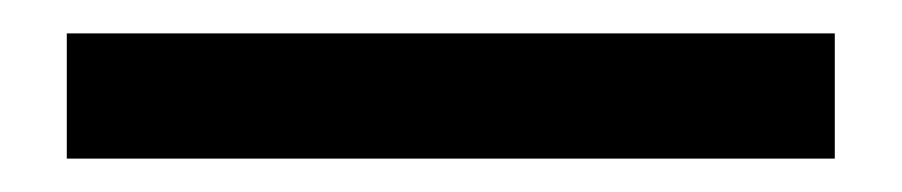

<svg xmlns="http://www.w3.org/2000/svg" viewBox="-20 -20 540 115"><path d="M20 75V0H480V75Z"/></svg>

Font: Nunito Sans 12pt ExtraLight 12pt
Style: Bold
Weight: 700
Version: Version 3.101;gftools[0.9.27]